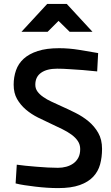

<svg xmlns="http://www.w3.org/2000/svg" viewBox="-20 -953 571 984"><path d="M222 -933H322L454 -790H337L280 -846L224 -790H90ZM478 -587Q441 -590 404 -594Q372 -596 337 -598.5Q302 -601 273 -601Q220 -601 190.5 -580Q161 -559 161 -519Q161 -499 172 -484Q183 -469 201.5 -456Q220 -443 244 -432Q268 -421 294 -409Q330 -393 367 -374.5Q404 -356 434 -331Q464 -306 483.5 -272Q503 -238 503 -190Q503 -147 493 -110.5Q483 -74 457.5 -47Q432 -20 388.5 -4.5Q345 11 278 11Q250 11 220 9Q190 7 161 3.5Q132 0 105.5 -4Q79 -8 60 -13L66 -109Q85 -106 111.5 -103.5Q138 -101 167 -98.5Q196 -96 225 -94.5Q254 -93 277 -93Q299 -93 319.5 -98.5Q340 -104 356 -115.5Q372 -127 381.5 -145Q391 -163 391 -189Q391 -212 379 -230Q367 -248 346.5 -263Q326 -278 299.5 -291Q273 -304 245 -317Q210 -333 175 -350.5Q140 -368 112.5 -391.5Q85 -415 67.5 -445.5Q50 -476 50 -519Q50 -558 62 -592.5Q74 -627 101.5 -652Q129 -677 173.5 -691.5Q218 -706 283 -706Q333 -706 385.5 -697.5Q438 -689 483 -681Z"/></svg>

Font: Panefresco 750wt
Style: Regular
Weight: 750
Foundry: Campivisivi & Chank Co
Version: Version 1.000